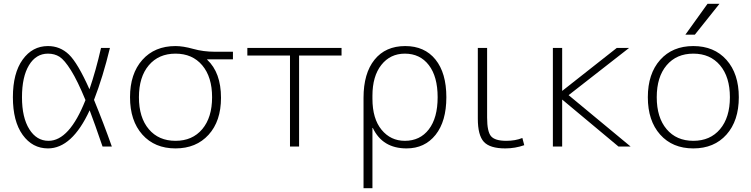

<svg xmlns="http://www.w3.org/2000/svg" viewBox="-20 -773 3961 1013"><path d="M476 -246Q528 -119 570 0H521Q479 -123 453 -191Q360 10 233 10Q151 10 99.5 -61.5Q48 -133 48 -260Q48 -387 99.5 -458.5Q151 -530 233 -530Q297 -530 343.5 -485.5Q390 -441 452 -302Q486 -401 513 -520H560Q523 -367 476 -246ZM431 -245Q389 -347 354.5 -402Q320 -457 294 -473.5Q268 -490 233 -490Q170 -490 133 -429Q96 -368 96 -260Q96 -153 134.5 -91.5Q173 -30 236 -30Q346 -30 431 -245Z M906 -530Q946 -530 999.5 -515Q1053 -500 1113 -500H1209V-460H1073V-458Q1146 -390 1146 -257Q1146 -134 1080.5 -62Q1015 10 906 10Q796 10 731 -63Q666 -136 666 -260Q666 -384 731 -457Q796 -530 906 -530ZM765 -91.5Q817 -30 906 -30Q995 -30 1047 -91.5Q1099 -153 1099 -260Q1099 -367 1047 -428.5Q995 -490 906 -490Q817 -490 765 -428.5Q713 -367 713 -260Q713 -153 765 -91.5Z M1558 -480V0H1510V-480H1285V-520H1782V-480Z M2116 -490Q2039 -490 1992 -430.5Q1945 -371 1945 -268V-252Q1945 -147 1993 -88.5Q2041 -30 2116 -30Q2196 -30 2242.5 -90.5Q2289 -151 2289 -260Q2289 -369 2242.5 -429.5Q2196 -490 2116 -490ZM2335 -260Q2335 -133 2278 -61.5Q2221 10 2125 10Q1998 10 1947 -98H1945V220H1898V-257Q1898 -386 1956 -458Q2014 -530 2118 -530Q2220 -530 2277.5 -459Q2335 -388 2335 -260Z M2550 -520V-153Q2550 -78 2571 -54Q2592 -30 2651 -30Q2699 -30 2736 -45L2746 -7Q2698 10 2646 10Q2565 10 2533 -24.5Q2501 -59 2501 -147V-520Z M2947 -294 3234 -520H3299L2980 -271L3307 0H3243L2947 -247H2946V0H2897V-520H2946V-294Z M3646 -590H3596L3713 -753H3776ZM3463 -63Q3398 -136 3398 -260Q3398 -384 3463 -457Q3528 -530 3638 -530Q3748 -530 3813 -457Q3878 -384 3878 -260Q3878 -136 3813 -63Q3748 10 3638 10Q3528 10 3463 -63ZM3497 -91.5Q3549 -30 3638 -30Q3727 -30 3779 -91.5Q3831 -153 3831 -260Q3831 -367 3779 -428.5Q3727 -490 3638 -490Q3549 -490 3497 -428.5Q3445 -367 3445 -260Q3445 -153 3497 -91.5Z"/></svg>

Font: M PLUS 1p Light
Style: Regular
Weight: 300
Version: Version 1.061